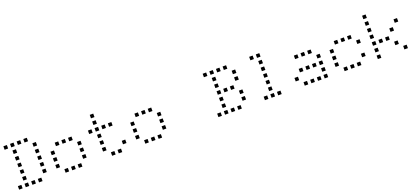

<svg xmlns="http://www.w3.org/2000/svg" viewBox="44 -1708 5912 2716"><g transform="rotate(-20 3000.0 -350.0)"><path d="M24.8 -676.2Q23.8 -676.2 23.8 -676.2Q23.8 -676.2 23.8 -675.2V-624.8Q23.8 -623.8 23.8 -623.8Q23.8 -623.8 24.8 -623.8H75.2Q76.2 -623.8 76.2 -623.8Q76.2 -623.8 76.2 -624.8V-675.2Q76.2 -676.2 76.2 -676.2Q76.2 -676.2 75.2 -676.2ZM124.8 -676.2Q123.8 -676.2 123.8 -676.2Q123.8 -676.2 123.8 -675.2V-624.8Q123.8 -623.8 123.8 -623.8Q123.8 -623.8 124.8 -623.8H175.2Q176.2 -623.8 176.2 -623.8Q176.2 -623.8 176.2 -624.8V-675.2Q176.2 -676.2 176.2 -676.2Q176.2 -676.2 175.2 -676.2ZM224.8 -676.2Q223.8 -676.2 223.8 -676.2Q223.8 -676.2 223.8 -675.2V-624.8Q223.8 -623.8 223.8 -623.8Q223.8 -623.8 224.8 -623.8H275.2Q276.2 -623.8 276.2 -623.8Q276.2 -623.8 276.2 -624.8V-675.2Q276.2 -676.2 276.2 -676.2Q276.2 -676.2 275.2 -676.2ZM324.8 -676.2Q323.8 -676.2 323.8 -676.2Q323.8 -676.2 323.8 -675.2V-624.8Q323.8 -623.8 323.8 -623.8Q323.8 -623.8 324.8 -623.8H375.2Q376.2 -623.8 376.2 -623.8Q376.2 -623.8 376.2 -624.8V-675.2Q376.2 -676.2 376.2 -676.2Q376.2 -676.2 375.2 -676.2ZM124.8 -576.2Q123.8 -576.2 123.8 -576.2Q123.8 -576.2 123.8 -575.2V-524.8Q123.8 -523.8 123.8 -523.8Q123.8 -523.8 124.8 -523.8H175.2Q176.2 -523.8 176.2 -523.8Q176.2 -523.8 176.2 -524.8V-575.2Q176.2 -576.2 176.2 -576.2Q176.2 -576.2 175.2 -576.2ZM424.8 -576.2Q423.8 -576.2 423.8 -576.2Q423.8 -576.2 423.8 -575.2V-524.8Q423.8 -523.8 423.8 -523.8Q423.8 -523.8 424.8 -523.8H475.2Q476.2 -523.8 476.2 -523.8Q476.2 -523.8 476.2 -524.8V-575.2Q476.2 -576.2 476.2 -576.2Q476.2 -576.2 475.2 -576.2ZM124.8 -476.2Q123.8 -476.2 123.8 -476.2Q123.8 -476.2 123.8 -475.2V-424.8Q123.8 -423.8 123.8 -423.8Q123.8 -423.8 124.8 -423.8H175.2Q176.2 -423.8 176.2 -423.8Q176.2 -423.8 176.2 -424.8V-475.2Q176.2 -476.2 176.2 -476.2Q176.2 -476.2 175.2 -476.2ZM424.8 -476.2Q423.8 -476.2 423.8 -476.2Q423.8 -476.2 423.8 -475.2V-424.8Q423.8 -423.8 423.8 -423.8Q423.8 -423.8 424.8 -423.8H475.2Q476.2 -423.8 476.2 -423.8Q476.2 -423.8 476.2 -424.8V-475.2Q476.2 -476.2 476.2 -476.2Q476.2 -476.2 475.2 -476.2ZM124.8 -376.2Q123.8 -376.2 123.8 -376.2Q123.8 -376.2 123.8 -375.2V-324.8Q123.8 -323.8 123.8 -323.8Q123.8 -323.8 124.8 -323.8H175.2Q176.2 -323.8 176.2 -323.8Q176.2 -323.8 176.2 -324.8V-375.2Q176.2 -376.2 176.2 -376.2Q176.2 -376.2 175.2 -376.2ZM424.8 -376.2Q423.8 -376.2 423.8 -376.2Q423.8 -376.2 423.8 -375.2V-324.8Q423.8 -323.8 423.8 -323.8Q423.8 -323.8 424.8 -323.8H475.2Q476.2 -323.8 476.2 -323.8Q476.2 -323.8 476.2 -324.8V-375.2Q476.2 -376.2 476.2 -376.2Q476.2 -376.2 475.2 -376.2ZM124.8 -276.2Q123.8 -276.2 123.8 -276.2Q123.8 -276.2 123.8 -275.2V-224.8Q123.8 -223.8 123.8 -223.8Q123.8 -223.8 124.8 -223.8H175.2Q176.2 -223.8 176.2 -223.8Q176.2 -223.8 176.2 -224.8V-275.2Q176.2 -276.2 176.2 -276.2Q176.2 -276.2 175.2 -276.2ZM424.8 -276.2Q423.8 -276.2 423.8 -276.2Q423.8 -276.2 423.8 -275.2V-224.8Q423.8 -223.8 423.8 -223.8Q423.8 -223.8 424.8 -223.8H475.2Q476.2 -223.8 476.2 -223.8Q476.2 -223.8 476.2 -224.8V-275.2Q476.2 -276.2 476.2 -276.2Q476.2 -276.2 475.2 -276.2ZM124.8 -176.2Q123.8 -176.2 123.8 -176.2Q123.8 -176.2 123.8 -175.2V-124.8Q123.8 -123.8 123.8 -123.8Q123.8 -123.8 124.8 -123.8H175.2Q176.2 -123.8 176.2 -123.8Q176.2 -123.8 176.2 -124.8V-175.2Q176.2 -176.2 176.2 -176.2Q176.2 -176.2 175.2 -176.2ZM424.8 -176.2Q423.8 -176.2 423.8 -176.2Q423.8 -176.2 423.8 -175.2V-124.8Q423.8 -123.8 423.8 -123.8Q423.8 -123.8 424.8 -123.8H475.2Q476.2 -123.8 476.2 -123.8Q476.2 -123.8 476.2 -124.8V-175.2Q476.2 -176.2 476.2 -176.2Q476.2 -176.2 475.2 -176.2ZM24.8 -76.2Q23.8 -76.2 23.8 -76.2Q23.8 -76.2 23.8 -75.2V-24.8Q23.8 -23.8 23.8 -23.8Q23.8 -23.8 24.8 -23.8H75.2Q76.2 -23.8 76.2 -23.8Q76.2 -23.8 76.2 -24.8V-75.2Q76.2 -76.2 76.2 -76.2Q76.2 -76.2 75.2 -76.2ZM124.8 -76.2Q123.8 -76.2 123.8 -76.2Q123.8 -76.2 123.8 -75.2V-24.8Q123.8 -23.8 123.8 -23.8Q123.8 -23.8 124.8 -23.8H175.2Q176.2 -23.8 176.2 -23.8Q176.2 -23.8 176.2 -24.8V-75.2Q176.2 -76.2 176.2 -76.2Q176.2 -76.2 175.2 -76.2ZM224.8 -76.2Q223.8 -76.2 223.8 -76.2Q223.8 -76.2 223.8 -75.2V-24.8Q223.8 -23.8 223.8 -23.8Q223.8 -23.8 224.8 -23.8H275.2Q276.2 -23.8 276.2 -23.8Q276.2 -23.8 276.2 -24.8V-75.2Q276.2 -76.2 276.2 -76.2Q276.2 -76.2 275.2 -76.2ZM324.8 -76.2Q323.8 -76.2 323.8 -76.2Q323.8 -76.2 323.8 -75.2V-24.8Q323.8 -23.8 323.8 -23.8Q323.8 -23.8 324.8 -23.8H375.2Q376.2 -23.8 376.2 -23.8Q376.2 -23.8 376.2 -24.8V-75.2Q376.2 -76.2 376.2 -76.2Q376.2 -76.2 375.2 -76.2Z M724.8 -476.2Q723.8 -476.2 723.8 -476.2Q723.8 -476.2 723.8 -475.2V-424.8Q723.8 -423.8 723.8 -423.8Q723.8 -423.8 724.8 -423.8H775.2Q776.2 -423.8 776.2 -423.8Q776.2 -423.8 776.2 -424.8V-475.2Q776.2 -476.2 776.2 -476.2Q776.2 -476.2 775.2 -476.2ZM824.8 -476.2Q823.8 -476.2 823.8 -476.2Q823.8 -476.2 823.8 -475.2V-424.8Q823.8 -423.8 823.8 -423.8Q823.8 -423.8 824.8 -423.8H875.2Q876.2 -423.8 876.2 -423.8Q876.2 -423.8 876.2 -424.8V-475.2Q876.2 -476.2 876.2 -476.2Q876.2 -476.2 875.2 -476.2ZM924.8 -476.2Q923.8 -476.2 923.8 -476.2Q923.8 -476.2 923.8 -475.2V-424.8Q923.8 -423.8 923.8 -423.8Q923.8 -423.8 924.8 -423.8H975.2Q976.2 -423.8 976.2 -423.8Q976.2 -423.8 976.2 -424.8V-475.2Q976.2 -476.2 976.2 -476.2Q976.2 -476.2 975.2 -476.2ZM624.8 -376.2Q623.8 -376.2 623.8 -376.2Q623.8 -376.2 623.8 -375.2V-324.8Q623.8 -323.8 623.8 -323.8Q623.8 -323.8 624.8 -323.8H675.2Q676.2 -323.8 676.2 -323.8Q676.2 -323.8 676.2 -324.8V-375.2Q676.2 -376.2 676.2 -376.2Q676.2 -376.2 675.2 -376.2ZM1024.8 -376.2Q1023.8 -376.2 1023.8 -376.2Q1023.8 -376.2 1023.8 -375.2V-324.8Q1023.8 -323.8 1023.8 -323.8Q1023.8 -323.8 1024.8 -323.8H1075.2Q1076.2 -323.8 1076.2 -323.8Q1076.2 -323.8 1076.2 -324.8V-375.2Q1076.2 -376.2 1076.2 -376.2Q1076.2 -376.2 1075.2 -376.2ZM624.8 -276.2Q623.8 -276.2 623.8 -276.2Q623.8 -276.2 623.8 -275.2V-224.8Q623.8 -223.8 623.8 -223.8Q623.8 -223.8 624.8 -223.8H675.2Q676.2 -223.8 676.2 -223.8Q676.2 -223.8 676.2 -224.8V-275.2Q676.2 -276.2 676.2 -276.2Q676.2 -276.2 675.2 -276.2ZM1024.8 -276.2Q1023.8 -276.2 1023.8 -276.2Q1023.8 -276.2 1023.8 -275.2V-224.8Q1023.8 -223.8 1023.8 -223.8Q1023.8 -223.8 1024.8 -223.8H1075.2Q1076.2 -223.8 1076.2 -223.8Q1076.2 -223.8 1076.2 -224.8V-275.2Q1076.2 -276.2 1076.2 -276.2Q1076.2 -276.2 1075.2 -276.2ZM624.8 -176.2Q623.8 -176.2 623.8 -176.2Q623.8 -176.2 623.8 -175.2V-124.8Q623.8 -123.8 623.8 -123.8Q623.8 -123.8 624.8 -123.8H675.2Q676.2 -123.8 676.2 -123.8Q676.2 -123.8 676.2 -124.8V-175.2Q676.2 -176.2 676.2 -176.2Q676.2 -176.2 675.2 -176.2ZM1024.8 -176.2Q1023.8 -176.2 1023.8 -176.2Q1023.8 -176.2 1023.8 -175.2V-124.8Q1023.8 -123.8 1023.8 -123.8Q1023.8 -123.8 1024.8 -123.8H1075.2Q1076.2 -123.8 1076.2 -123.8Q1076.2 -123.8 1076.2 -124.8V-175.2Q1076.2 -176.2 1076.2 -176.2Q1076.2 -176.2 1075.2 -176.2ZM724.8 -76.2Q723.8 -76.2 723.8 -76.2Q723.8 -76.2 723.8 -75.2V-24.8Q723.8 -23.8 723.8 -23.8Q723.8 -23.8 724.8 -23.8H775.2Q776.2 -23.8 776.2 -23.8Q776.2 -23.8 776.2 -24.8V-75.2Q776.2 -76.2 776.2 -76.2Q776.2 -76.2 775.2 -76.2ZM824.8 -76.2Q823.8 -76.2 823.8 -76.2Q823.8 -76.2 823.8 -75.2V-24.8Q823.8 -23.8 823.8 -23.8Q823.8 -23.8 824.8 -23.8H875.2Q876.2 -23.8 876.2 -23.8Q876.2 -23.8 876.2 -24.8V-75.2Q876.2 -76.2 876.2 -76.2Q876.2 -76.2 875.2 -76.2ZM924.8 -76.2Q923.8 -76.2 923.8 -76.2Q923.8 -76.2 923.8 -75.2V-24.8Q923.8 -23.8 923.8 -23.8Q923.8 -23.8 924.8 -23.8H975.2Q976.2 -23.8 976.2 -23.8Q976.2 -23.8 976.2 -24.8V-75.2Q976.2 -76.2 976.2 -76.2Q976.2 -76.2 975.2 -76.2Z M1324.8 -676.2Q1323.8 -676.2 1323.8 -676.2Q1323.8 -676.2 1323.8 -675.2V-624.8Q1323.8 -623.8 1323.8 -623.8Q1323.8 -623.8 1324.8 -623.8H1375.2Q1376.2 -623.8 1376.2 -623.8Q1376.2 -623.8 1376.2 -624.8V-675.2Q1376.2 -676.2 1376.2 -676.2Q1376.2 -676.2 1375.2 -676.2ZM1324.8 -576.2Q1323.8 -576.2 1323.8 -576.2Q1323.8 -576.2 1323.8 -575.2V-524.8Q1323.8 -523.8 1323.8 -523.8Q1323.8 -523.8 1324.8 -523.8H1375.2Q1376.2 -523.8 1376.2 -523.8Q1376.2 -523.8 1376.2 -524.8V-575.2Q1376.2 -576.2 1376.2 -576.2Q1376.2 -576.2 1375.2 -576.2ZM1224.8 -476.2Q1223.8 -476.2 1223.8 -476.2Q1223.8 -476.2 1223.8 -475.2V-424.8Q1223.8 -423.8 1223.8 -423.8Q1223.8 -423.8 1224.8 -423.8H1275.2Q1276.2 -423.8 1276.2 -423.8Q1276.2 -423.8 1276.2 -424.8V-475.2Q1276.2 -476.2 1276.2 -476.2Q1276.2 -476.2 1275.2 -476.2ZM1324.8 -476.2Q1323.8 -476.2 1323.8 -476.2Q1323.8 -476.2 1323.8 -475.2V-424.8Q1323.8 -423.8 1323.8 -423.8Q1323.8 -423.8 1324.8 -423.8H1375.2Q1376.2 -423.8 1376.2 -423.8Q1376.2 -423.8 1376.2 -424.8V-475.2Q1376.2 -476.2 1376.2 -476.2Q1376.2 -476.2 1375.2 -476.2ZM1424.8 -476.2Q1423.8 -476.2 1423.8 -476.2Q1423.8 -476.2 1423.8 -475.2V-424.8Q1423.8 -423.8 1423.8 -423.8Q1423.8 -423.8 1424.8 -423.8H1475.2Q1476.2 -423.8 1476.2 -423.8Q1476.2 -423.8 1476.2 -424.8V-475.2Q1476.2 -476.2 1476.2 -476.2Q1476.2 -476.2 1475.2 -476.2ZM1524.8 -476.2Q1523.8 -476.2 1523.8 -476.2Q1523.8 -476.2 1523.8 -475.2V-424.8Q1523.8 -423.8 1523.8 -423.8Q1523.8 -423.8 1524.8 -423.8H1575.2Q1576.2 -423.8 1576.2 -423.8Q1576.2 -423.8 1576.2 -424.8V-475.2Q1576.2 -476.2 1576.2 -476.2Q1576.2 -476.2 1575.2 -476.2ZM1324.8 -376.2Q1323.8 -376.2 1323.8 -376.2Q1323.8 -376.2 1323.8 -375.2V-324.8Q1323.8 -323.8 1323.8 -323.8Q1323.8 -323.8 1324.8 -323.8H1375.2Q1376.2 -323.8 1376.2 -323.8Q1376.2 -323.8 1376.2 -324.8V-375.2Q1376.2 -376.2 1376.2 -376.2Q1376.2 -376.2 1375.2 -376.2ZM1324.8 -276.2Q1323.8 -276.2 1323.8 -276.2Q1323.8 -276.2 1323.8 -275.2V-224.8Q1323.8 -223.8 1323.8 -223.8Q1323.8 -223.8 1324.8 -223.8H1375.2Q1376.2 -223.8 1376.2 -223.8Q1376.2 -223.8 1376.2 -224.8V-275.2Q1376.2 -276.2 1376.2 -276.2Q1376.2 -276.2 1375.2 -276.2ZM1324.8 -176.2Q1323.8 -176.2 1323.8 -176.2Q1323.8 -176.2 1323.8 -175.2V-124.8Q1323.8 -123.8 1323.8 -123.8Q1323.8 -123.8 1324.8 -123.8H1375.2Q1376.2 -123.8 1376.2 -123.8Q1376.2 -123.8 1376.2 -124.8V-175.2Q1376.2 -176.2 1376.2 -176.2Q1376.2 -176.2 1375.2 -176.2ZM1624.8 -176.2Q1623.8 -176.2 1623.8 -176.2Q1623.8 -176.2 1623.8 -175.2V-124.8Q1623.8 -123.8 1623.8 -123.8Q1623.8 -123.8 1624.8 -123.8H1675.2Q1676.2 -123.8 1676.2 -123.8Q1676.2 -123.8 1676.2 -124.8V-175.2Q1676.2 -176.2 1676.2 -176.2Q1676.2 -176.2 1675.2 -176.2ZM1424.8 -76.2Q1423.8 -76.2 1423.8 -76.2Q1423.8 -76.2 1423.8 -75.2V-24.8Q1423.8 -23.8 1423.8 -23.8Q1423.8 -23.8 1424.8 -23.8H1475.2Q1476.2 -23.8 1476.2 -23.8Q1476.2 -23.8 1476.2 -24.8V-75.2Q1476.2 -76.2 1476.2 -76.2Q1476.2 -76.2 1475.2 -76.2ZM1524.8 -76.2Q1523.8 -76.2 1523.8 -76.2Q1523.8 -76.2 1523.8 -75.2V-24.8Q1523.8 -23.8 1523.8 -23.8Q1523.8 -23.8 1524.8 -23.8H1575.2Q1576.2 -23.8 1576.2 -23.8Q1576.2 -23.8 1576.2 -24.8V-75.2Q1576.2 -76.2 1576.2 -76.2Q1576.2 -76.2 1575.2 -76.2Z M1924.8 -476.2Q1923.8 -476.2 1923.8 -476.2Q1923.8 -476.2 1923.8 -475.2V-424.8Q1923.8 -423.8 1923.8 -423.8Q1923.8 -423.8 1924.8 -423.8H1975.2Q1976.2 -423.8 1976.2 -423.8Q1976.2 -423.8 1976.2 -424.8V-475.2Q1976.2 -476.2 1976.2 -476.2Q1976.2 -476.2 1975.2 -476.2ZM2024.8 -476.2Q2023.8 -476.2 2023.8 -476.2Q2023.8 -476.2 2023.8 -475.2V-424.8Q2023.8 -423.8 2023.8 -423.8Q2023.8 -423.8 2024.8 -423.8H2075.2Q2076.2 -423.8 2076.2 -423.8Q2076.2 -423.8 2076.2 -424.8V-475.2Q2076.2 -476.2 2076.2 -476.2Q2076.2 -476.2 2075.2 -476.2ZM2124.8 -476.2Q2123.8 -476.2 2123.8 -476.2Q2123.8 -476.2 2123.8 -475.2V-424.8Q2123.8 -423.8 2123.8 -423.8Q2123.8 -423.8 2124.8 -423.8H2175.2Q2176.2 -423.8 2176.2 -423.8Q2176.2 -423.8 2176.2 -424.8V-475.2Q2176.2 -476.2 2176.2 -476.2Q2176.2 -476.2 2175.2 -476.2ZM1824.8 -376.2Q1823.8 -376.2 1823.8 -376.2Q1823.8 -376.2 1823.8 -375.2V-324.8Q1823.8 -323.8 1823.8 -323.8Q1823.8 -323.8 1824.8 -323.8H1875.2Q1876.2 -323.8 1876.2 -323.8Q1876.2 -323.8 1876.2 -324.8V-375.2Q1876.2 -376.2 1876.2 -376.2Q1876.2 -376.2 1875.2 -376.2ZM2224.8 -376.2Q2223.8 -376.2 2223.8 -376.2Q2223.8 -376.2 2223.8 -375.2V-324.8Q2223.8 -323.8 2223.8 -323.8Q2223.8 -323.8 2224.8 -323.8H2275.2Q2276.2 -323.8 2276.2 -323.8Q2276.2 -323.8 2276.2 -324.8V-375.2Q2276.2 -376.2 2276.2 -376.2Q2276.2 -376.2 2275.2 -376.2ZM1824.8 -276.2Q1823.8 -276.2 1823.8 -276.2Q1823.8 -276.2 1823.8 -275.2V-224.8Q1823.8 -223.8 1823.8 -223.8Q1823.8 -223.8 1824.8 -223.8H1875.2Q1876.2 -223.8 1876.2 -223.8Q1876.2 -223.8 1876.2 -224.8V-275.2Q1876.2 -276.2 1876.2 -276.2Q1876.2 -276.2 1875.2 -276.2ZM2224.8 -276.2Q2223.8 -276.2 2223.8 -276.2Q2223.8 -276.2 2223.8 -275.2V-224.8Q2223.8 -223.8 2223.8 -223.8Q2223.8 -223.8 2224.8 -223.8H2275.2Q2276.2 -223.8 2276.2 -223.8Q2276.2 -223.8 2276.2 -224.8V-275.2Q2276.2 -276.2 2276.2 -276.2Q2276.2 -276.2 2275.2 -276.2ZM1824.8 -176.2Q1823.8 -176.2 1823.8 -176.2Q1823.8 -176.2 1823.8 -175.2V-124.8Q1823.8 -123.8 1823.8 -123.8Q1823.8 -123.8 1824.8 -123.8H1875.2Q1876.2 -123.8 1876.2 -123.8Q1876.2 -123.8 1876.2 -124.8V-175.2Q1876.2 -176.2 1876.2 -176.2Q1876.2 -176.2 1875.2 -176.2ZM2224.8 -176.2Q2223.8 -176.2 2223.8 -176.2Q2223.8 -176.2 2223.8 -175.2V-124.8Q2223.8 -123.8 2223.8 -123.8Q2223.8 -123.8 2224.8 -123.8H2275.2Q2276.2 -123.8 2276.2 -123.8Q2276.2 -123.8 2276.2 -124.8V-175.2Q2276.2 -176.2 2276.2 -176.2Q2276.2 -176.2 2275.2 -176.2ZM1924.8 -76.2Q1923.8 -76.2 1923.8 -76.2Q1923.8 -76.2 1923.8 -75.2V-24.8Q1923.8 -23.8 1923.8 -23.8Q1923.8 -23.8 1924.8 -23.8H1975.2Q1976.2 -23.8 1976.2 -23.8Q1976.2 -23.8 1976.2 -24.8V-75.2Q1976.2 -76.2 1976.2 -76.2Q1976.2 -76.2 1975.2 -76.2ZM2024.8 -76.2Q2023.8 -76.2 2023.8 -76.2Q2023.8 -76.2 2023.8 -75.2V-24.8Q2023.8 -23.8 2023.8 -23.8Q2023.8 -23.8 2024.8 -23.8H2075.2Q2076.2 -23.8 2076.2 -23.8Q2076.2 -23.8 2076.2 -24.8V-75.2Q2076.2 -76.2 2076.2 -76.2Q2076.2 -76.2 2075.2 -76.2ZM2124.8 -76.2Q2123.8 -76.2 2123.8 -76.2Q2123.8 -76.2 2123.8 -75.2V-24.8Q2123.8 -23.8 2123.8 -23.8Q2123.8 -23.8 2124.8 -23.8H2175.2Q2176.2 -23.8 2176.2 -23.8Q2176.2 -23.8 2176.2 -24.8V-75.2Q2176.2 -76.2 2176.2 -76.2Q2176.2 -76.2 2175.2 -76.2Z M3024.8 -676.2Q3023.8 -676.2 3023.8 -676.2Q3023.8 -676.2 3023.8 -675.2V-624.8Q3023.8 -623.8 3023.8 -623.8Q3023.8 -623.8 3024.8 -623.8H3075.2Q3076.2 -623.8 3076.2 -623.8Q3076.2 -623.8 3076.2 -624.8V-675.2Q3076.2 -676.2 3076.2 -676.2Q3076.2 -676.2 3075.2 -676.2ZM3124.8 -676.2Q3123.8 -676.2 3123.8 -676.2Q3123.8 -676.2 3123.8 -675.2V-624.8Q3123.8 -623.8 3123.8 -623.8Q3123.8 -623.8 3124.8 -623.8H3175.2Q3176.2 -623.8 3176.2 -623.8Q3176.2 -623.8 3176.2 -624.8V-675.2Q3176.2 -676.2 3176.2 -676.2Q3176.2 -676.2 3175.2 -676.2ZM3224.8 -676.2Q3223.8 -676.2 3223.8 -676.2Q3223.8 -676.2 3223.8 -675.2V-624.8Q3223.8 -623.8 3223.8 -623.8Q3223.8 -623.8 3224.8 -623.8H3275.2Q3276.2 -623.8 3276.2 -623.8Q3276.2 -623.8 3276.2 -624.8V-675.2Q3276.2 -676.2 3276.2 -676.2Q3276.2 -676.2 3275.2 -676.2ZM3324.8 -676.2Q3323.8 -676.2 3323.8 -676.2Q3323.8 -676.2 3323.8 -675.2V-624.8Q3323.8 -623.8 3323.8 -623.8Q3323.8 -623.8 3324.8 -623.8H3375.2Q3376.2 -623.8 3376.2 -623.8Q3376.2 -623.8 3376.2 -624.8V-675.2Q3376.2 -676.2 3376.2 -676.2Q3376.2 -676.2 3375.2 -676.2ZM3124.8 -576.2Q3123.8 -576.2 3123.8 -576.2Q3123.8 -576.2 3123.8 -575.2V-524.8Q3123.8 -523.8 3123.8 -523.8Q3123.8 -523.8 3124.8 -523.8H3175.2Q3176.2 -523.8 3176.2 -523.8Q3176.2 -523.8 3176.2 -524.8V-575.2Q3176.2 -576.2 3176.2 -576.2Q3176.2 -576.2 3175.2 -576.2ZM3424.8 -576.2Q3423.8 -576.2 3423.8 -576.2Q3423.8 -576.2 3423.8 -575.2V-524.8Q3423.8 -523.8 3423.8 -523.8Q3423.8 -523.8 3424.8 -523.8H3475.2Q3476.2 -523.8 3476.2 -523.8Q3476.2 -523.8 3476.2 -524.8V-575.2Q3476.2 -576.2 3476.2 -576.2Q3476.2 -576.2 3475.2 -576.2ZM3124.8 -476.2Q3123.8 -476.2 3123.8 -476.2Q3123.8 -476.2 3123.8 -475.2V-424.8Q3123.8 -423.8 3123.8 -423.8Q3123.8 -423.8 3124.8 -423.8H3175.2Q3176.2 -423.8 3176.2 -423.8Q3176.2 -423.8 3176.2 -424.8V-475.2Q3176.2 -476.2 3176.2 -476.2Q3176.2 -476.2 3175.2 -476.2ZM3424.8 -476.2Q3423.8 -476.2 3423.8 -476.2Q3423.8 -476.2 3423.8 -475.2V-424.8Q3423.8 -423.8 3423.8 -423.8Q3423.8 -423.8 3424.8 -423.8H3475.2Q3476.2 -423.8 3476.2 -423.8Q3476.2 -423.8 3476.2 -424.8V-475.2Q3476.2 -476.2 3476.2 -476.2Q3476.2 -476.2 3475.2 -476.2ZM3124.8 -376.2Q3123.8 -376.2 3123.8 -376.2Q3123.8 -376.2 3123.8 -375.2V-324.8Q3123.8 -323.8 3123.8 -323.8Q3123.8 -323.8 3124.8 -323.8H3175.2Q3176.2 -323.8 3176.2 -323.8Q3176.2 -323.8 3176.2 -324.8V-375.2Q3176.2 -376.2 3176.2 -376.2Q3176.2 -376.2 3175.2 -376.2ZM3224.8 -376.2Q3223.8 -376.2 3223.8 -376.2Q3223.8 -376.2 3223.8 -375.2V-324.8Q3223.8 -323.8 3223.8 -323.8Q3223.8 -323.8 3224.8 -323.8H3275.2Q3276.2 -323.8 3276.2 -323.8Q3276.2 -323.8 3276.2 -324.8V-375.2Q3276.2 -376.2 3276.2 -376.2Q3276.2 -376.2 3275.2 -376.2ZM3324.8 -376.2Q3323.8 -376.2 3323.8 -376.2Q3323.8 -376.2 3323.8 -375.2V-324.8Q3323.8 -323.8 3323.8 -323.8Q3323.8 -323.8 3324.8 -323.8H3375.2Q3376.2 -323.8 3376.2 -323.8Q3376.2 -323.8 3376.2 -324.8V-375.2Q3376.2 -376.2 3376.2 -376.2Q3376.2 -376.2 3375.2 -376.2ZM3124.8 -276.2Q3123.8 -276.2 3123.8 -276.2Q3123.8 -276.2 3123.8 -275.2V-224.8Q3123.8 -223.8 3123.8 -223.8Q3123.8 -223.8 3124.8 -223.8H3175.2Q3176.2 -223.8 3176.2 -223.8Q3176.2 -223.8 3176.2 -224.8V-275.2Q3176.2 -276.2 3176.2 -276.2Q3176.2 -276.2 3175.2 -276.2ZM3424.8 -276.2Q3423.8 -276.2 3423.8 -276.2Q3423.8 -276.2 3423.8 -275.2V-224.8Q3423.8 -223.8 3423.8 -223.8Q3423.8 -223.8 3424.8 -223.8H3475.2Q3476.2 -223.8 3476.2 -223.8Q3476.2 -223.8 3476.2 -224.8V-275.2Q3476.2 -276.2 3476.2 -276.2Q3476.2 -276.2 3475.2 -276.2ZM3124.8 -176.2Q3123.8 -176.2 3123.8 -176.2Q3123.8 -176.2 3123.8 -175.2V-124.8Q3123.8 -123.8 3123.8 -123.8Q3123.8 -123.8 3124.8 -123.8H3175.2Q3176.2 -123.8 3176.2 -123.8Q3176.2 -123.8 3176.2 -124.8V-175.2Q3176.2 -176.2 3176.2 -176.2Q3176.2 -176.2 3175.2 -176.2ZM3424.8 -176.2Q3423.8 -176.2 3423.8 -176.2Q3423.8 -176.2 3423.8 -175.2V-124.8Q3423.8 -123.8 3423.8 -123.8Q3423.8 -123.8 3424.8 -123.8H3475.2Q3476.2 -123.8 3476.2 -123.8Q3476.2 -123.8 3476.2 -124.8V-175.2Q3476.2 -176.2 3476.2 -176.2Q3476.2 -176.2 3475.2 -176.2ZM3024.8 -76.2Q3023.8 -76.2 3023.8 -76.2Q3023.8 -76.2 3023.8 -75.2V-24.8Q3023.8 -23.8 3023.8 -23.8Q3023.8 -23.8 3024.8 -23.8H3075.2Q3076.2 -23.8 3076.2 -23.8Q3076.2 -23.8 3076.2 -24.8V-75.2Q3076.2 -76.2 3076.2 -76.2Q3076.2 -76.2 3075.2 -76.2ZM3124.8 -76.2Q3123.8 -76.2 3123.8 -76.2Q3123.8 -76.2 3123.8 -75.2V-24.8Q3123.8 -23.8 3123.8 -23.8Q3123.8 -23.8 3124.8 -23.8H3175.2Q3176.2 -23.8 3176.2 -23.8Q3176.2 -23.8 3176.2 -24.8V-75.2Q3176.2 -76.2 3176.2 -76.2Q3176.2 -76.2 3175.2 -76.2ZM3224.8 -76.2Q3223.8 -76.2 3223.8 -76.2Q3223.8 -76.2 3223.8 -75.2V-24.8Q3223.8 -23.8 3223.8 -23.8Q3223.8 -23.8 3224.8 -23.8H3275.2Q3276.2 -23.8 3276.2 -23.8Q3276.2 -23.8 3276.2 -24.8V-75.2Q3276.2 -76.2 3276.2 -76.2Q3276.2 -76.2 3275.2 -76.2ZM3324.8 -76.2Q3323.8 -76.2 3323.8 -76.2Q3323.8 -76.2 3323.8 -75.2V-24.8Q3323.8 -23.8 3323.8 -23.8Q3323.8 -23.8 3324.8 -23.8H3375.2Q3376.2 -23.8 3376.2 -23.8Q3376.2 -23.8 3376.2 -24.8V-75.2Q3376.2 -76.2 3376.2 -76.2Q3376.2 -76.2 3375.2 -76.2Z M3724.8 -676.2Q3723.8 -676.2 3723.8 -676.2Q3723.8 -676.2 3723.8 -675.2V-624.8Q3723.8 -623.8 3723.8 -623.8Q3723.8 -623.8 3724.8 -623.8H3775.2Q3776.2 -623.8 3776.2 -623.8Q3776.2 -623.8 3776.2 -624.8V-675.2Q3776.2 -676.2 3776.2 -676.2Q3776.2 -676.2 3775.2 -676.2ZM3824.8 -676.2Q3823.8 -676.2 3823.8 -676.2Q3823.8 -676.2 3823.8 -675.2V-624.8Q3823.8 -623.8 3823.8 -623.8Q3823.8 -623.8 3824.8 -623.8H3875.2Q3876.2 -623.8 3876.2 -623.8Q3876.2 -623.8 3876.2 -624.8V-675.2Q3876.2 -676.2 3876.2 -676.2Q3876.2 -676.2 3875.2 -676.2ZM3824.8 -576.2Q3823.8 -576.2 3823.8 -576.2Q3823.8 -576.2 3823.8 -575.2V-524.8Q3823.8 -523.8 3823.8 -523.8Q3823.8 -523.8 3824.8 -523.8H3875.2Q3876.2 -523.8 3876.2 -523.8Q3876.2 -523.8 3876.2 -524.8V-575.2Q3876.2 -576.2 3876.2 -576.2Q3876.2 -576.2 3875.2 -576.2ZM3824.8 -476.2Q3823.8 -476.2 3823.8 -476.2Q3823.8 -476.2 3823.8 -475.2V-424.8Q3823.8 -423.8 3823.8 -423.8Q3823.8 -423.8 3824.8 -423.8H3875.2Q3876.2 -423.8 3876.2 -423.8Q3876.2 -423.8 3876.2 -424.8V-475.2Q3876.2 -476.2 3876.2 -476.2Q3876.2 -476.2 3875.2 -476.2ZM3824.8 -376.2Q3823.8 -376.2 3823.8 -376.2Q3823.8 -376.2 3823.8 -375.2V-324.8Q3823.8 -323.8 3823.8 -323.8Q3823.8 -323.8 3824.8 -323.8H3875.2Q3876.2 -323.8 3876.2 -323.8Q3876.2 -323.8 3876.2 -324.8V-375.2Q3876.2 -376.2 3876.2 -376.2Q3876.2 -376.2 3875.2 -376.2ZM3824.8 -276.2Q3823.8 -276.2 3823.8 -276.2Q3823.8 -276.2 3823.8 -275.2V-224.8Q3823.8 -223.8 3823.8 -223.8Q3823.8 -223.8 3824.8 -223.8H3875.2Q3876.2 -223.8 3876.2 -223.8Q3876.2 -223.8 3876.2 -224.8V-275.2Q3876.2 -276.2 3876.2 -276.2Q3876.2 -276.2 3875.2 -276.2ZM3824.8 -176.2Q3823.8 -176.2 3823.8 -176.2Q3823.8 -176.2 3823.8 -175.2V-124.8Q3823.8 -123.8 3823.8 -123.8Q3823.8 -123.8 3824.8 -123.8H3875.2Q3876.2 -123.8 3876.2 -123.8Q3876.2 -123.8 3876.2 -124.8V-175.2Q3876.2 -176.2 3876.2 -176.2Q3876.2 -176.2 3875.2 -176.2ZM3724.8 -76.2Q3723.8 -76.2 3723.8 -76.2Q3723.8 -76.2 3723.8 -75.2V-24.8Q3723.8 -23.8 3723.8 -23.8Q3723.8 -23.8 3724.8 -23.8H3775.2Q3776.2 -23.8 3776.2 -23.8Q3776.2 -23.8 3776.2 -24.8V-75.2Q3776.2 -76.2 3776.2 -76.2Q3776.2 -76.2 3775.2 -76.2ZM3824.8 -76.2Q3823.8 -76.2 3823.8 -76.2Q3823.8 -76.2 3823.8 -75.2V-24.8Q3823.8 -23.8 3823.8 -23.8Q3823.8 -23.8 3824.8 -23.8H3875.2Q3876.2 -23.8 3876.2 -23.8Q3876.2 -23.8 3876.2 -24.8V-75.2Q3876.2 -76.2 3876.2 -76.2Q3876.2 -76.2 3875.2 -76.2ZM3924.8 -76.2Q3923.8 -76.2 3923.8 -76.2Q3923.8 -76.2 3923.8 -75.2V-24.8Q3923.8 -23.8 3923.8 -23.8Q3923.8 -23.8 3924.8 -23.8H3975.2Q3976.2 -23.8 3976.2 -23.8Q3976.2 -23.8 3976.2 -24.8V-75.2Q3976.2 -76.2 3976.2 -76.2Q3976.2 -76.2 3975.2 -76.2Z M4324.8 -476.2Q4323.8 -476.2 4323.8 -476.2Q4323.8 -476.2 4323.8 -475.2V-424.8Q4323.8 -423.8 4323.8 -423.8Q4323.8 -423.8 4324.8 -423.8H4375.2Q4376.2 -423.8 4376.2 -423.8Q4376.2 -423.8 4376.2 -424.8V-475.2Q4376.2 -476.2 4376.2 -476.2Q4376.2 -476.2 4375.2 -476.2ZM4424.8 -476.2Q4423.8 -476.2 4423.8 -476.2Q4423.8 -476.2 4423.8 -475.2V-424.8Q4423.8 -423.8 4423.8 -423.8Q4423.8 -423.8 4424.8 -423.8H4475.2Q4476.2 -423.8 4476.2 -423.8Q4476.2 -423.8 4476.2 -424.8V-475.2Q4476.2 -476.2 4476.2 -476.2Q4476.2 -476.2 4475.2 -476.2ZM4524.8 -476.2Q4523.8 -476.2 4523.8 -476.2Q4523.8 -476.2 4523.8 -475.2V-424.8Q4523.8 -423.8 4523.8 -423.8Q4523.8 -423.8 4524.8 -423.8H4575.2Q4576.2 -423.8 4576.2 -423.8Q4576.2 -423.8 4576.2 -424.8V-475.2Q4576.2 -476.2 4576.2 -476.2Q4576.2 -476.2 4575.2 -476.2ZM4624.8 -376.2Q4623.8 -376.2 4623.8 -376.2Q4623.8 -376.2 4623.8 -375.2V-324.8Q4623.8 -323.8 4623.8 -323.8Q4623.8 -323.8 4624.8 -323.8H4675.2Q4676.2 -323.8 4676.2 -323.8Q4676.2 -323.8 4676.2 -324.8V-375.2Q4676.2 -376.2 4676.2 -376.2Q4676.2 -376.2 4675.2 -376.2ZM4324.8 -276.2Q4323.8 -276.2 4323.8 -276.2Q4323.8 -276.2 4323.8 -275.2V-224.8Q4323.8 -223.8 4323.8 -223.8Q4323.8 -223.8 4324.8 -223.8H4375.2Q4376.2 -223.8 4376.2 -223.8Q4376.2 -223.8 4376.2 -224.8V-275.2Q4376.2 -276.2 4376.2 -276.2Q4376.2 -276.2 4375.2 -276.2ZM4424.8 -276.2Q4423.8 -276.2 4423.8 -276.2Q4423.8 -276.2 4423.8 -275.2V-224.8Q4423.8 -223.8 4423.8 -223.8Q4423.8 -223.8 4424.8 -223.8H4475.2Q4476.2 -223.8 4476.2 -223.8Q4476.2 -223.8 4476.2 -224.8V-275.2Q4476.2 -276.2 4476.2 -276.2Q4476.2 -276.2 4475.2 -276.2ZM4524.8 -276.2Q4523.8 -276.2 4523.8 -276.2Q4523.8 -276.2 4523.8 -275.2V-224.8Q4523.8 -223.8 4523.8 -223.8Q4523.8 -223.8 4524.8 -223.8H4575.2Q4576.2 -223.8 4576.2 -223.8Q4576.2 -223.8 4576.2 -224.8V-275.2Q4576.2 -276.2 4576.2 -276.2Q4576.2 -276.2 4575.2 -276.2ZM4624.8 -276.2Q4623.8 -276.2 4623.8 -276.2Q4623.8 -276.2 4623.8 -275.2V-224.8Q4623.8 -223.8 4623.8 -223.8Q4623.8 -223.8 4624.8 -223.8H4675.2Q4676.2 -223.8 4676.2 -223.8Q4676.2 -223.8 4676.2 -224.8V-275.2Q4676.2 -276.2 4676.2 -276.2Q4676.2 -276.2 4675.2 -276.2ZM4224.8 -176.2Q4223.8 -176.2 4223.8 -176.2Q4223.8 -176.2 4223.8 -175.2V-124.8Q4223.8 -123.8 4223.8 -123.8Q4223.8 -123.8 4224.8 -123.8H4275.2Q4276.2 -123.8 4276.2 -123.8Q4276.2 -123.8 4276.2 -124.8V-175.2Q4276.2 -176.2 4276.2 -176.2Q4276.2 -176.2 4275.2 -176.2ZM4624.8 -176.2Q4623.8 -176.2 4623.8 -176.2Q4623.8 -176.2 4623.8 -175.2V-124.8Q4623.8 -123.8 4623.8 -123.8Q4623.8 -123.8 4624.8 -123.8H4675.2Q4676.2 -123.8 4676.2 -123.8Q4676.2 -123.8 4676.2 -124.8V-175.2Q4676.2 -176.2 4676.2 -176.2Q4676.2 -176.2 4675.2 -176.2ZM4324.8 -76.2Q4323.8 -76.2 4323.8 -76.2Q4323.8 -76.2 4323.8 -75.2V-24.8Q4323.8 -23.8 4323.8 -23.8Q4323.8 -23.8 4324.8 -23.8H4375.2Q4376.2 -23.8 4376.2 -23.8Q4376.2 -23.8 4376.2 -24.8V-75.2Q4376.2 -76.2 4376.2 -76.2Q4376.2 -76.2 4375.2 -76.2ZM4424.8 -76.2Q4423.8 -76.2 4423.8 -76.2Q4423.8 -76.2 4423.8 -75.2V-24.8Q4423.8 -23.8 4423.8 -23.8Q4423.8 -23.8 4424.8 -23.8H4475.2Q4476.2 -23.8 4476.2 -23.8Q4476.2 -23.8 4476.2 -24.8V-75.2Q4476.2 -76.2 4476.2 -76.2Q4476.2 -76.2 4475.2 -76.2ZM4524.8 -76.2Q4523.8 -76.2 4523.8 -76.2Q4523.8 -76.2 4523.8 -75.2V-24.8Q4523.8 -23.8 4523.8 -23.8Q4523.8 -23.8 4524.8 -23.8H4575.2Q4576.2 -23.8 4576.2 -23.8Q4576.2 -23.8 4576.2 -24.8V-75.2Q4576.2 -76.2 4576.2 -76.2Q4576.2 -76.2 4575.2 -76.2ZM4624.8 -76.2Q4623.8 -76.2 4623.8 -76.2Q4623.8 -76.2 4623.8 -75.2V-24.8Q4623.8 -23.8 4623.8 -23.8Q4623.8 -23.8 4624.8 -23.8H4675.2Q4676.2 -23.8 4676.2 -23.8Q4676.2 -23.8 4676.2 -24.8V-75.2Q4676.2 -76.2 4676.2 -76.2Q4676.2 -76.2 4675.2 -76.2Z M4924.8 -476.2Q4923.8 -476.2 4923.8 -476.2Q4923.8 -476.2 4923.8 -475.2V-424.8Q4923.8 -423.8 4923.8 -423.8Q4923.8 -423.8 4924.8 -423.8H4975.2Q4976.2 -423.8 4976.2 -423.8Q4976.2 -423.8 4976.2 -424.8V-475.2Q4976.2 -476.2 4976.2 -476.2Q4976.2 -476.2 4975.2 -476.2ZM5024.8 -476.2Q5023.8 -476.2 5023.8 -476.2Q5023.8 -476.2 5023.8 -475.2V-424.8Q5023.8 -423.8 5023.8 -423.8Q5023.8 -423.8 5024.8 -423.8H5075.2Q5076.2 -423.8 5076.2 -423.8Q5076.2 -423.8 5076.2 -424.8V-475.2Q5076.2 -476.2 5076.2 -476.2Q5076.2 -476.2 5075.2 -476.2ZM5124.8 -476.2Q5123.8 -476.2 5123.8 -476.2Q5123.8 -476.2 5123.8 -475.2V-424.8Q5123.8 -423.8 5123.8 -423.8Q5123.8 -423.8 5124.8 -423.8H5175.2Q5176.2 -423.8 5176.2 -423.8Q5176.2 -423.8 5176.2 -424.8V-475.2Q5176.2 -476.2 5176.2 -476.2Q5176.2 -476.2 5175.2 -476.2ZM4824.8 -376.2Q4823.8 -376.2 4823.8 -376.2Q4823.8 -376.2 4823.8 -375.2V-324.8Q4823.8 -323.8 4823.8 -323.8Q4823.8 -323.8 4824.8 -323.8H4875.2Q4876.2 -323.8 4876.2 -323.8Q4876.2 -323.8 4876.2 -324.8V-375.2Q4876.2 -376.2 4876.2 -376.2Q4876.2 -376.2 4875.2 -376.2ZM5224.8 -376.2Q5223.8 -376.2 5223.8 -376.2Q5223.8 -376.2 5223.8 -375.2V-324.8Q5223.8 -323.8 5223.8 -323.8Q5223.8 -323.8 5224.8 -323.8H5275.2Q5276.2 -323.8 5276.2 -323.8Q5276.2 -323.8 5276.2 -324.8V-375.2Q5276.2 -376.2 5276.2 -376.2Q5276.2 -376.2 5275.2 -376.2ZM4824.8 -276.2Q4823.8 -276.2 4823.8 -276.2Q4823.8 -276.2 4823.8 -275.2V-224.8Q4823.8 -223.8 4823.8 -223.8Q4823.8 -223.8 4824.8 -223.8H4875.2Q4876.2 -223.8 4876.2 -223.8Q4876.2 -223.8 4876.2 -224.8V-275.2Q4876.2 -276.2 4876.2 -276.2Q4876.2 -276.2 4875.2 -276.2ZM4824.8 -176.2Q4823.8 -176.2 4823.8 -176.2Q4823.8 -176.2 4823.8 -175.2V-124.8Q4823.8 -123.8 4823.8 -123.8Q4823.8 -123.8 4824.8 -123.8H4875.2Q4876.2 -123.8 4876.2 -123.8Q4876.2 -123.8 4876.2 -124.8V-175.2Q4876.2 -176.2 4876.2 -176.2Q4876.2 -176.2 4875.2 -176.2ZM5224.8 -176.2Q5223.8 -176.2 5223.8 -176.2Q5223.8 -176.2 5223.8 -175.2V-124.8Q5223.8 -123.8 5223.8 -123.8Q5223.8 -123.8 5224.8 -123.8H5275.2Q5276.2 -123.8 5276.2 -123.8Q5276.2 -123.8 5276.2 -124.8V-175.2Q5276.2 -176.2 5276.2 -176.2Q5276.2 -176.2 5275.2 -176.2ZM4924.8 -76.2Q4923.8 -76.2 4923.8 -76.2Q4923.8 -76.2 4923.8 -75.2V-24.8Q4923.8 -23.8 4923.8 -23.8Q4923.8 -23.8 4924.8 -23.8H4975.2Q4976.2 -23.8 4976.2 -23.8Q4976.2 -23.8 4976.2 -24.8V-75.2Q4976.2 -76.2 4976.2 -76.2Q4976.2 -76.2 4975.2 -76.2ZM5024.8 -76.2Q5023.8 -76.2 5023.8 -76.2Q5023.8 -76.2 5023.8 -75.2V-24.8Q5023.8 -23.8 5023.8 -23.8Q5023.8 -23.8 5024.8 -23.8H5075.2Q5076.2 -23.8 5076.2 -23.8Q5076.2 -23.8 5076.2 -24.8V-75.2Q5076.2 -76.2 5076.2 -76.2Q5076.2 -76.2 5075.2 -76.2ZM5124.8 -76.2Q5123.8 -76.2 5123.8 -76.2Q5123.8 -76.2 5123.8 -75.2V-24.8Q5123.8 -23.8 5123.8 -23.8Q5123.8 -23.8 5124.8 -23.8H5175.2Q5176.2 -23.8 5176.2 -23.8Q5176.2 -23.8 5176.2 -24.8V-75.2Q5176.2 -76.2 5176.2 -76.2Q5176.2 -76.2 5175.2 -76.2Z M5424.8 -676.2Q5423.8 -676.2 5423.8 -676.2Q5423.8 -676.2 5423.8 -675.2V-624.8Q5423.8 -623.8 5423.8 -623.8Q5423.8 -623.8 5424.8 -623.8H5475.2Q5476.2 -623.8 5476.2 -623.8Q5476.2 -623.8 5476.2 -624.8V-675.2Q5476.2 -676.2 5476.2 -676.2Q5476.2 -676.2 5475.2 -676.2ZM5424.8 -576.2Q5423.8 -576.2 5423.8 -576.2Q5423.8 -576.2 5423.8 -575.2V-524.8Q5423.8 -523.8 5423.8 -523.8Q5423.8 -523.8 5424.8 -523.8H5475.2Q5476.2 -523.8 5476.2 -523.8Q5476.2 -523.8 5476.2 -524.8V-575.2Q5476.2 -576.2 5476.2 -576.2Q5476.2 -576.2 5475.2 -576.2ZM5424.8 -476.2Q5423.8 -476.2 5423.8 -476.2Q5423.8 -476.2 5423.8 -475.2V-424.8Q5423.8 -423.8 5423.8 -423.8Q5423.8 -423.8 5424.8 -423.8H5475.2Q5476.2 -423.8 5476.2 -423.8Q5476.2 -423.8 5476.2 -424.8V-475.2Q5476.2 -476.2 5476.2 -476.2Q5476.2 -476.2 5475.2 -476.2ZM5824.8 -476.2Q5823.8 -476.2 5823.8 -476.2Q5823.8 -476.2 5823.8 -475.2V-424.8Q5823.8 -423.8 5823.8 -423.8Q5823.8 -423.8 5824.8 -423.8H5875.2Q5876.2 -423.8 5876.2 -423.8Q5876.2 -423.8 5876.2 -424.8V-475.2Q5876.2 -476.2 5876.2 -476.2Q5876.2 -476.2 5875.2 -476.2ZM5424.8 -376.2Q5423.8 -376.2 5423.8 -376.2Q5423.8 -376.2 5423.8 -375.2V-324.8Q5423.8 -323.8 5423.8 -323.8Q5423.8 -323.8 5424.8 -323.8H5475.2Q5476.2 -323.8 5476.2 -323.8Q5476.2 -323.8 5476.2 -324.8V-375.2Q5476.2 -376.2 5476.2 -376.2Q5476.2 -376.2 5475.2 -376.2ZM5724.8 -376.2Q5723.8 -376.2 5723.8 -376.2Q5723.8 -376.2 5723.8 -375.2V-324.8Q5723.8 -323.8 5723.8 -323.8Q5723.8 -323.8 5724.8 -323.8H5775.2Q5776.2 -323.8 5776.2 -323.8Q5776.2 -323.8 5776.2 -324.8V-375.2Q5776.2 -376.2 5776.2 -376.2Q5776.2 -376.2 5775.2 -376.2ZM5424.8 -276.2Q5423.8 -276.2 5423.8 -276.2Q5423.8 -276.2 5423.8 -275.2V-224.8Q5423.8 -223.8 5423.8 -223.8Q5423.8 -223.8 5424.8 -223.8H5475.2Q5476.2 -223.8 5476.2 -223.8Q5476.2 -223.8 5476.2 -224.8V-275.2Q5476.2 -276.2 5476.2 -276.2Q5476.2 -276.2 5475.2 -276.2ZM5524.8 -276.2Q5523.8 -276.2 5523.8 -276.2Q5523.8 -276.2 5523.8 -275.2V-224.8Q5523.8 -223.8 5523.8 -223.8Q5523.8 -223.8 5524.8 -223.8H5575.2Q5576.2 -223.8 5576.2 -223.8Q5576.2 -223.8 5576.2 -224.8V-275.2Q5576.2 -276.2 5576.2 -276.2Q5576.2 -276.2 5575.2 -276.2ZM5624.8 -276.2Q5623.8 -276.2 5623.8 -276.2Q5623.8 -276.2 5623.8 -275.2V-224.8Q5623.8 -223.8 5623.8 -223.8Q5623.8 -223.8 5624.8 -223.8H5675.2Q5676.2 -223.8 5676.2 -223.8Q5676.2 -223.8 5676.2 -224.8V-275.2Q5676.2 -276.2 5676.2 -276.2Q5676.2 -276.2 5675.2 -276.2ZM5424.8 -176.2Q5423.8 -176.2 5423.8 -176.2Q5423.8 -176.2 5423.8 -175.2V-124.8Q5423.8 -123.8 5423.8 -123.8Q5423.8 -123.8 5424.8 -123.8H5475.2Q5476.2 -123.8 5476.2 -123.8Q5476.2 -123.8 5476.2 -124.8V-175.2Q5476.2 -176.2 5476.2 -176.2Q5476.2 -176.2 5475.2 -176.2ZM5724.8 -176.2Q5723.8 -176.2 5723.8 -176.2Q5723.8 -176.2 5723.8 -175.2V-124.8Q5723.8 -123.8 5723.8 -123.8Q5723.8 -123.8 5724.8 -123.8H5775.2Q5776.2 -123.8 5776.2 -123.8Q5776.2 -123.8 5776.2 -124.8V-175.2Q5776.2 -176.2 5776.2 -176.2Q5776.2 -176.2 5775.2 -176.2ZM5424.8 -76.2Q5423.8 -76.2 5423.8 -76.2Q5423.8 -76.2 5423.8 -75.2V-24.8Q5423.8 -23.8 5423.8 -23.8Q5423.8 -23.8 5424.8 -23.8H5475.2Q5476.2 -23.8 5476.2 -23.8Q5476.2 -23.8 5476.2 -24.8V-75.2Q5476.2 -76.2 5476.2 -76.2Q5476.2 -76.2 5475.2 -76.2ZM5824.8 -76.2Q5823.8 -76.2 5823.8 -76.2Q5823.8 -76.2 5823.8 -75.2V-24.8Q5823.8 -23.8 5823.8 -23.8Q5823.8 -23.8 5824.8 -23.8H5875.2Q5876.2 -23.8 5876.2 -23.8Q5876.2 -23.8 5876.2 -24.8V-75.2Q5876.2 -76.2 5876.2 -76.2Q5876.2 -76.2 5875.2 -76.2Z"/></g></svg>

Font: Doto Black
Style: Regular
Weight: 900
Monospace: yes
Version: Version 1.000